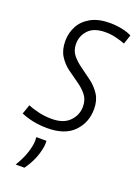

<svg xmlns="http://www.w3.org/2000/svg" viewBox="-158 -605 634 884"><g transform="rotate(20 158.5 -163.5)"><path d="M-13 -15 3 -61Q26 -51 57 -44Q88 -37 120 -37Q178 -37 207.5 -67.5Q237 -98 237 -139Q237 -173 219 -195.5Q201 -218 174 -236.5Q147 -255 120 -275Q93 -295 75 -324Q57 -353 57 -396Q57 -435 74.5 -468.5Q92 -502 129 -523Q166 -544 223 -544Q253 -544 282 -538Q311 -532 330 -522L315 -477Q294 -485 269 -491Q244 -497 218 -497Q162 -497 135 -468.5Q108 -440 108 -401Q108 -368 126 -346Q144 -324 171 -305Q198 -286 225 -265.5Q252 -245 270.5 -216.5Q289 -188 289 -146Q289 -80 245.5 -35Q202 10 116 10Q77 10 44.5 3Q12 -4 -13 -15ZM83 66H133Q134 79 132 95Q126 130 113 159.5Q100 189 80 217H37Q57 184 68 155Q79 126 83 98Q85 81 83 66Z"/></g></svg>

Font: Georama SemiCondensed Light
Style: Italic
Weight: 300
Width: 4
Italic angle: -9°
Designer: Jean-Baptiste Levee
Foundry: Production Type
Version: Version 1.000